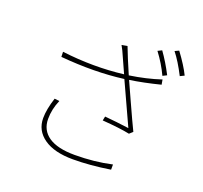

<svg xmlns="http://www.w3.org/2000/svg" viewBox="-146 -1021 1293 1222"><g transform="rotate(20 500.0 -410.0)"><path d="M225.6 -292 258.8 -288.1Q230.5 -223.6 230.5 -157.2Q230.5 -81.1 290.5 -40Q350.6 1 466.8 1Q600.6 1 717.8 -25.4V9.8Q581.1 31.2 465.8 31.2Q339.8 31.2 269.5 -18.1Q199.2 -67.4 199.2 -151.4Q199.2 -210 225.6 -292ZM829.1 -641.6 835 -608.4Q723.6 -580.1 629.9 -566.4Q631.8 -562.5 687 -440.4Q742.2 -318.4 768.6 -264.6L746.1 -244.1Q680.7 -257.8 560.5 -266.6L566.4 -294.9Q645.5 -288.1 730.5 -276.4Q606.4 -544.9 600.6 -559.6L599.6 -561.5Q405.3 -536.1 174.8 -556.6L173.8 -590.8Q386.7 -564.5 587.9 -588.9L543.9 -686.5Q524.4 -732.4 508.8 -758.8L546.9 -765.6Q570.3 -703.1 618.2 -592.8Q731.4 -609.4 829.1 -641.6ZM736.3 -801.8 763.7 -815.4Q808.6 -752.9 847.7 -676.8L820.3 -663.1Q786.1 -736.3 736.3 -801.8ZM838.9 -837.9 866.2 -850.6Q924.8 -771.5 953.1 -712.9L924.8 -699.2Q880.9 -785.2 838.9 -837.9Z"/></g></svg>

Font: Gen Shin Gothic Monospace ExtraLight
Style: Regular
Weight: 200
Designer: [Source Han Sans]
Ryoko NISHIZUKA  (kana & ideographs); Paul D. Hunt (Latin, Greek & Cyrillic); Wenlong ZHANG  (bopomofo
Version: Version 1.002.20150607